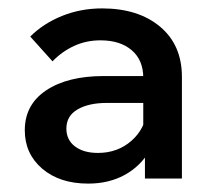

<svg xmlns="http://www.w3.org/2000/svg" viewBox="-20 -735 510 457"><path d="M413 -310H325V-389L321 -402V-550Q321 -592 293.5 -615.5Q266 -639 219 -639Q185 -639 156 -625.5Q127 -612 105 -589L52 -648Q83 -679 127.5 -697Q172 -715 223 -715Q309 -715 361 -671.5Q413 -628 413 -552ZM190 -298Q122 -298 80.5 -333.5Q39 -369 39 -425Q39 -486 90 -520Q141 -554 227 -554H329V-490H234Q191 -490 164.5 -474.5Q138 -459 138 -429Q138 -402 158.5 -386.5Q179 -371 213 -371Q260 -371 293 -400Q326 -429 330 -474L357 -460Q357 -412 335.5 -375.5Q314 -339 276.5 -318.5Q239 -298 190 -298Z"/></svg>

Font: Wix Madefor Display SemiBold
Style: Regular
Weight: 600
Designer: Dalton Maag Ltd
Foundry: Dalton Maag Ltd
Version: Version 3.100